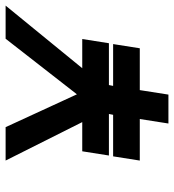

<svg xmlns="http://www.w3.org/2000/svg" viewBox="12 -632 620 684"><g transform="rotate(-90 322.0 -290.0)"><path d="M229 -307H125L110 -212H258L255 -197H107L92 -102H240L224 0H327L343 -102H492L507 -197H358L361 -212H510L525 -307H421L644 -580H526L328 -326L211 -580H92Z"/></g></svg>

Font: Charger Pro
Style: BlkObl
Weight: 900
Designer: Jasper
Foundry: Cannot Into Space Fonts
Version: Version 1.09